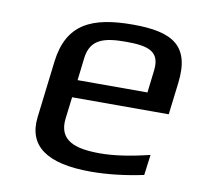

<svg xmlns="http://www.w3.org/2000/svg" viewBox="-63 -560 661 636"><g transform="rotate(10 267.5 -242.0)"><path d="M335 -494C198 -494 116 -458 100 -329L77 -138C65 -39 133 10 281 10C337 10 397 3 458 -10L467 -79C402 -63 347 -55 301 -55C218 -55 160 -73 169 -149L178 -222H503L516 -329C532 -458 468 -494 335 -494ZM322 -434C395 -434 438 -423 430 -357L421 -281H186L195 -357C203 -423 251 -434 322 -434Z"/></g></svg>

Font: Gamestation Text
Style: Italic
Weight: 400
Designer: Jonas Hecksher
Foundry: Jonas Hecksher, Playtypeª, e-types AS
Version: Version 1.003